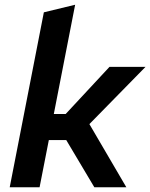

<svg xmlns="http://www.w3.org/2000/svg" viewBox="-20 -790 634 810"><path d="M21 0 165 -738 297 -770 207 -309H257L442 -508H594L291 -199H186L147 0ZM378 0 253 -210 334 -306 513 0Z"/></svg>

Font: REM Medium
Style: Italic
Weight: 500
Italic angle: -11°
Designer: Octavio Pardo
Foundry: Ashler Design
Version: Version 1.005;gftools[0.9.28]